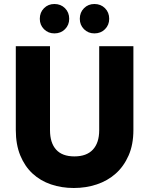

<svg xmlns="http://www.w3.org/2000/svg" viewBox="-20 -933 745 960"><path d="M59 -702H230V-282Q230 -219 260.5 -185Q291 -151 352 -151Q413 -151 444.5 -185Q476 -219 476 -282V-702H647V-283Q647 -210 623 -155.5Q599 -101 558.5 -65Q518 -29 464 -11Q410 7 349 7Q288 7 235 -11Q182 -29 143 -65Q104 -101 81.5 -155.5Q59 -210 59 -283ZM252 -766Q221 -766 200 -787Q179 -808 179 -839Q179 -871 200 -892Q221 -913 252 -913Q284 -913 305 -892Q326 -871 326 -839Q326 -808 305 -787Q284 -766 252 -766ZM452 -766Q421 -766 400 -787Q379 -808 379 -839Q379 -871 400 -892Q421 -913 452 -913Q484 -913 505 -892Q526 -871 526 -839Q526 -808 505 -787Q484 -766 452 -766Z"/></svg>

Font: SVN-Poppins
Style: Bold
Weight: 700
Designer: Ninad Kale (Devanagari), Jonny Pinhorn (Latin)
Foundry: Indian Type Foundry
Version: Version 3.200;PS 1.000;hotconv 16.6.54;makeotf.lib2.5.65590